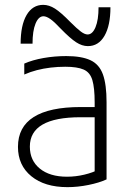

<svg xmlns="http://www.w3.org/2000/svg" viewBox="-20 -761 540 791"><path d="M258 10Q164 10 109 -35Q54 -80 54 -156Q54 -238 119 -279Q184 -320 312 -320H394V-278H312Q103 -278 103 -157Q103 -100 144 -66.5Q185 -33 256 -33Q292 -33 327.5 -41.5Q363 -50 387 -63L370 -31V-339Q370 -399 360.5 -431Q351 -463 324.5 -474.5Q298 -486 249 -486Q218 -486 188.5 -482.5Q159 -479 132 -472Q105 -465 80 -454V-499Q114 -514 159.5 -522Q205 -530 253 -530Q316 -530 352.5 -513Q389 -496 404 -454.5Q419 -413 419 -340V-22Q389 -8 344.5 1Q300 10 258 10ZM342 -571Q318 -571 293.5 -587Q269 -603 230 -643Q204 -671 187.5 -682.5Q171 -694 159 -694Q139 -694 126.5 -664Q114 -634 114 -581H65Q65 -657 89.5 -699Q114 -741 158 -741Q182 -741 206.5 -725.5Q231 -710 270 -670Q297 -643 313 -631Q329 -619 341 -619Q361 -619 373.5 -649Q386 -679 386 -731H435Q435 -656 410.5 -613.5Q386 -571 342 -571Z"/></svg>

Font: M PLUS 1 Code Light
Style: Regular
Weight: 300
Designer: Coji Morishita
Foundry: UNDERFOREST DESIGN
Version: Version 1.002